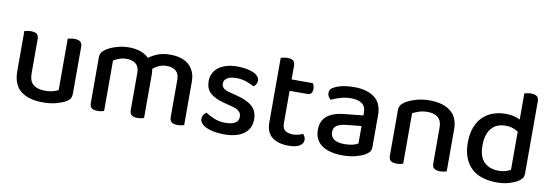

<svg xmlns="http://www.w3.org/2000/svg" viewBox="-52 -1010 3958 1377"><g transform="rotate(10 1927.0 -321.0)"><path d="M69 -467Q76 -469 89 -471.5Q102 -474 117 -474Q146 -474 159.5 -463Q173 -452 173 -425V-178Q173 -120 203.5 -95.5Q234 -71 288 -71Q323 -71 347 -78Q371 -85 385 -93V-467Q393 -469 405.5 -471.5Q418 -474 433 -474Q462 -474 476 -463Q490 -452 490 -425V-88Q490 -66 483 -52Q476 -38 455 -25Q429 -10 386.5 2Q344 14 287 14Q184 14 126.5 -31.5Q69 -77 69 -176Z M1210 -313Q1210 -357 1185.5 -377.5Q1161 -398 1119 -398Q1091 -398 1065.5 -387.5Q1040 -377 1019 -359Q1021 -351 1022 -342Q1023 -333 1023 -324V-2Q1016 1 1003 3.5Q990 6 976 6Q947 6 933 -5Q919 -16 919 -42V-313Q919 -357 894 -377.5Q869 -398 827 -398Q799 -398 774 -389Q749 -380 732 -369V-2Q725 1 712.5 3.5Q700 6 685 6Q656 6 642 -5Q628 -16 628 -42V-372Q628 -395 637 -409Q646 -423 667 -437Q696 -456 740 -469Q784 -482 829 -482Q876 -482 913.5 -469Q951 -456 975 -431Q1003 -453 1041.5 -467.5Q1080 -482 1131 -482Q1170 -482 1204 -472.5Q1238 -463 1262.5 -442.5Q1287 -422 1301 -391Q1315 -360 1315 -317V-2Q1307 1 1294.5 3.5Q1282 6 1267 6Q1238 6 1224 -5Q1210 -16 1210 -42V-313Z M1607 14Q1568 14 1535 8Q1502 2 1478.5 -9Q1455 -20 1442 -35Q1429 -50 1429 -68Q1429 -83 1436.5 -96Q1444 -109 1457 -117Q1485 -99 1521 -84Q1557 -69 1605 -69Q1650 -69 1674 -84.5Q1698 -100 1698 -129Q1698 -154 1681.5 -169Q1665 -184 1633 -192L1565 -210Q1497 -228 1465 -259Q1433 -290 1433 -344Q1433 -373 1445 -398.5Q1457 -424 1480.5 -442.5Q1504 -461 1539 -471.5Q1574 -482 1619 -482Q1655 -482 1684.5 -476.5Q1714 -471 1735.5 -461.5Q1757 -452 1769 -438Q1781 -424 1781 -408Q1781 -392 1774 -380.5Q1767 -369 1756 -362Q1738 -373 1702.5 -386Q1667 -399 1626 -399Q1584 -399 1560 -384.5Q1536 -370 1536 -344Q1536 -324 1549.5 -311Q1563 -298 1596 -290L1654 -275Q1730 -255 1766 -221Q1802 -187 1802 -129Q1802 -62 1752 -24Q1702 14 1607 14Z M2017 -137Q2017 -101 2038 -86Q2059 -71 2097 -71Q2114 -71 2133 -76Q2152 -81 2166 -88Q2173 -80 2178.5 -70Q2184 -60 2184 -46Q2184 -20 2157.5 -3Q2131 14 2077 14Q2002 14 1957.5 -19.5Q1913 -53 1913 -130V-597Q1920 -599 1933 -602Q1946 -605 1961 -605Q1990 -605 2003.5 -594Q2017 -583 2017 -557V-458H2172Q2176 -452 2179.5 -441Q2183 -430 2183 -418Q2183 -375 2146 -375H2017V-137Z M2569 -89V-216L2460 -205Q2414 -200 2391 -184.5Q2368 -169 2368 -137Q2368 -104 2393 -85.5Q2418 -67 2471 -67Q2506 -67 2532 -74Q2558 -81 2569 -89ZM2672 -314V-81Q2672 -58 2661.5 -45.5Q2651 -33 2633 -22Q2607 -7 2566 4Q2525 15 2471 15Q2374 15 2319.5 -23Q2265 -61 2265 -135Q2265 -201 2307.5 -236Q2350 -271 2430 -279L2569 -293V-315Q2569 -359 2540.5 -379Q2512 -399 2461 -399Q2421 -399 2384 -388Q2347 -377 2318 -363Q2308 -371 2301 -382.5Q2294 -394 2294 -408Q2294 -425 2302.5 -436Q2311 -447 2329 -455Q2357 -469 2393 -475.5Q2429 -482 2469 -482Q2562 -482 2617 -441.5Q2672 -401 2672 -314Z M3122 -303Q3122 -352 3094.5 -375Q3067 -398 3020 -398Q2985 -398 2957.5 -389Q2930 -380 2910 -369V-2Q2903 1 2890.5 3.5Q2878 6 2863 6Q2834 6 2820 -5Q2806 -16 2806 -42V-372Q2806 -395 2815 -409Q2824 -423 2845 -437Q2873 -454 2918 -468Q2963 -482 3020 -482Q3117 -482 3172 -438.5Q3227 -395 3227 -307V-2Q3220 1 3207 3.5Q3194 6 3179 6Q3150 6 3136 -5Q3122 -16 3122 -42V-303Z M3678 -459V-649Q3685 -651 3698 -654Q3711 -657 3726 -657Q3755 -657 3769 -646Q3783 -635 3783 -609V-85Q3783 -64 3774 -50.5Q3765 -37 3746 -25Q3723 -10 3683.5 2Q3644 14 3593 14Q3536 14 3489 -0.5Q3442 -15 3409 -45.5Q3376 -76 3358 -122.5Q3340 -169 3340 -232Q3340 -297 3358.5 -344.5Q3377 -392 3409 -422.5Q3441 -453 3483.5 -467.5Q3526 -482 3575 -482Q3605 -482 3631.5 -475.5Q3658 -469 3678 -459ZM3679 -371Q3662 -382 3639 -390Q3616 -398 3588 -398Q3558 -398 3532.5 -389Q3507 -380 3488 -359.5Q3469 -339 3458 -307.5Q3447 -276 3447 -231Q3447 -147 3486.5 -109Q3526 -71 3592 -71Q3622 -71 3642.5 -77.5Q3663 -84 3679 -93Z"/></g></svg>

Font: Baloo 2 Latin Medium
Style: Regular
Weight: 500
Designer: Sarang Kulkarni and Ek Type
Foundry: Ek Type
Version: Version 1.001